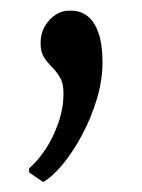

<svg xmlns="http://www.w3.org/2000/svg" viewBox="-20 -128 272 369"><path d="M62.5 221.5 36 203.5V195.5Q52.5 181.5 67.5 158.8Q82.5 136 92.2 108Q102 80 102 51Q102 32 95.2 20.8Q88.5 9.5 79.8 0.8Q71 -8 64.5 -18Q58 -28 58 -45Q58 -71 74.8 -89.2Q91.5 -107.5 113 -107.5H117Q135 -107.5 148.5 -96.8Q162 -86 169.5 -64Q177 -42 177 -8.5Q177 26.5 166 62.8Q155 99 137.8 131.2Q120.5 163.5 100.8 187.5Q81 211.5 63.5 221.5Z"/></svg>

Font: Merriweather 36pt Light
Style: Regular
Weight: 300
Designer: Eben Sorkin
Foundry: Eben Sorkin
Version: Version 2.100